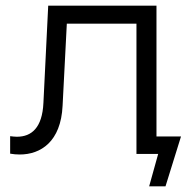

<svg xmlns="http://www.w3.org/2000/svg" viewBox="-20 -546 695 681"><path d="M464 0H541L509 115H567L622 -62H535V-526H151L134 -181C130 -93 92 -61 40 -61C33 -61 24 -62 16 -63V-1C27 1 39 2 50 2C124 2 196 -43 202 -171L217 -462H464Z"/></svg>

Font: Chess Sans
Style: Regular
Weight: 400
Designer: Wolf Bōese
Foundry: Wolf Bōese
Version: Version 7.223;Glyphs 3.3 (3306)